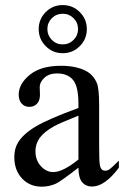

<svg xmlns="http://www.w3.org/2000/svg" viewBox="-20 -716 484 746"><path d="M284.7 -64.5Q215.8 -11.2 198.2 -2.9Q171.9 9.3 142.1 9.3Q95.7 9.3 65.7 -22.5Q35.6 -54.2 35.6 -106Q35.6 -138.7 50.3 -162.6Q70.3 -195.8 119.9 -225.1Q169.4 -254.4 284.7 -296.4V-314Q284.7 -380.9 263.4 -405.8Q242.2 -430.7 201.7 -430.7Q170.9 -430.7 152.8 -414.1Q134.3 -397.5 134.3 -376L135.3 -347.7Q135.3 -325.2 123.8 -313Q112.3 -300.8 93.8 -300.8Q75.7 -300.8 64.2 -313.5Q52.7 -326.2 52.7 -348.1Q52.7 -390.1 95.7 -425.3Q138.7 -460.4 216.3 -460.4Q275.9 -460.4 314 -440.4Q342.8 -425.3 356.4 -393.1Q365.2 -372.1 365.2 -307.1V-155.3Q365.2 -91.3 367.7 -76.9Q370.1 -62.5 375.7 -57.6Q381.3 -52.7 388.7 -52.7Q396.5 -52.7 402.3 -56.2Q412.6 -62.5 441.9 -91.8V-64.5Q387.2 8.8 337.4 8.8Q313.5 8.8 299.3 -7.8Q285.2 -24.4 284.7 -64.5ZM284.7 -96.2V-266.6Q210.9 -237.3 189.5 -225.1Q150.9 -203.6 134.3 -180.2Q117.7 -156.7 117.7 -128.9Q117.7 -93.8 138.7 -70.6Q159.7 -47.4 187 -47.4Q224.1 -47.4 284.7 -96.2ZM223.6 -696.3Q262.7 -696.3 290 -668.9Q317.4 -641.6 317.4 -603Q317.4 -564 290 -536.6Q262.7 -509.3 223.6 -509.3Q185.1 -509.3 157.7 -536.6Q130.4 -564 130.4 -603Q130.4 -641.6 157.5 -668.9Q184.6 -696.3 223.6 -696.3ZM223.6 -662.6Q198.7 -662.6 181.4 -645.3Q164.1 -627.9 164.1 -603Q164.1 -578.6 181.4 -561Q198.7 -543.5 223.6 -543.5Q248.5 -543.5 265.9 -561Q283.2 -578.6 283.2 -603Q283.2 -627.9 265.9 -645.3Q248.5 -662.6 223.6 -662.6Z"/></svg>

Font: Jameel Khushkhati
Style: Regular
Weight: 400
Version: Version 3.5